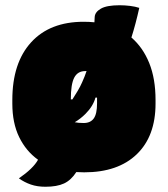

<svg xmlns="http://www.w3.org/2000/svg" viewBox="-20 -645 640 732"><path d="M299 -562Q320 -562 340 -560Q340 -569 341 -580Q342 -599 364.5 -612Q387 -625 436 -625Q456 -625 476 -622.5Q496 -620 511 -615Q497 -552 481 -502Q525 -464 549 -404.5Q573 -345 573 -264V-250Q573 -126 501.5 -57Q430 12 301 12Q286 12 271 11Q251 42 224 54.5Q197 67 153 67Q122 67 97.5 58.5Q73 50 52 35Q107 -3 125 -36Q79 -69 53 -122.5Q27 -176 27 -250V-264Q27 -405 98.5 -483.5Q170 -562 299 -562ZM305 -374Q276 -374 263 -349Q250 -324 250 -266H256Q267 -283 276.5 -299Q286 -315 293 -331Q303 -353 310 -374ZM306 -211Q287 -192 265 -179Q278 -176 299 -176Q325 -176 337.5 -193.5Q350 -211 350 -251V-264Q350 -264 350 -265Q350 -266 350 -273H344Q335 -240 306 -211Z"/></svg>

Font: Recursive Mn Csl St XBk
Style: Regular
Weight: 1000
Monospace: yes
Version: Version 1.079;hotconv 1.0.112;makeotfexe 2.5.65598; ttfautoh